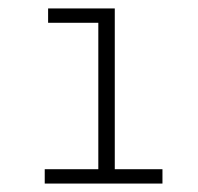

<svg xmlns="http://www.w3.org/2000/svg" viewBox="-20 -762 470 455"><path d="M252 -361H365V-327H86V-361H213V-708H94V-742H252Z"/></svg>

Font: Montserrat Z Light
Style: Regular
Weight: 300
Designer: Julieta Ulanovsky
Foundry: Julieta Ulanovsky
Version: Version 8.000